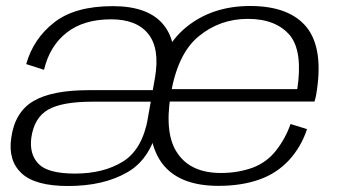

<svg xmlns="http://www.w3.org/2000/svg" viewBox="-20 -616 1140 641"><path d="M525.5 -184 556 -356Q576.5 -471 526 -533.2Q475.5 -595.5 356.5 -595.5Q230.5 -595.5 161 -541.2Q91.5 -487 67.5 -402L127 -383Q146 -463 202.8 -507.2Q259.5 -551.5 351 -551.5Q436 -551.5 475 -502.8Q514 -454 497.5 -357L469.5 -198.5L475.5 -186.5ZM207.5 5Q327 5 406.8 -41.8Q486.5 -88.5 509.5 -205.5L474 -221.5Q455 -116.5 390.2 -76.5Q325.5 -36.5 230.5 -36.5Q140 -36.5 108.8 -68.8Q77.5 -101 84.5 -156Q94 -223 140.5 -249.8Q187 -276.5 288 -276.5Q368.5 -276.5 488.5 -276.5L495 -315Q367 -315 276.5 -315Q153.5 -315 91.5 -278.5Q29.5 -242 17.5 -155.5Q6.5 -80 52 -37.5Q97.5 5 207.5 5ZM709.5 4.5 717.5 -38.5Q618 -38.5 573.5 -103Q528.5 -166 549.5 -297Q571.5 -435.5 643 -494.5Q714 -553 807.5 -553Q903 -553 949.5 -496Q991 -442 972.5 -318.5H544.5L537.5 -277H1030Q1033.5 -288 1035.5 -299.5Q1061.5 -450.5 1005 -523.5Q947.5 -596 815 -596Q686.5 -596 599 -523Q511.5 -450 487 -297.5Q463.5 -151.5 519.5 -73Q575.5 4.5 709.5 4.5ZM717.5 -38.5 709.5 4.5Q786 4.5 845.5 -16.5Q904 -37 945.5 -82Q986 -126.5 1005 -185L950 -202Q933 -153.5 902 -114Q871 -74 823 -56Q774 -38.5 717.5 -38.5Z"/></svg>

Font: Anybody SemiExpanded Light
Style: Italic
Weight: 300
Width: 6
Italic angle: -10°
Version: Version 1.113;gftools[0.9.25]